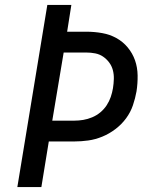

<svg xmlns="http://www.w3.org/2000/svg" viewBox="-20 -755 640 775"><path d="M50 0 171 -735H268L251 -627H329Q361 -627 392 -621.5Q423 -616 449.5 -601.5Q476 -587 495.5 -563.5Q515 -540 525 -511.5Q535 -483 535.5 -450.5Q536 -418 531 -386Q526 -358 516.5 -330Q507 -302 489 -277.5Q471 -253 446 -234Q421 -215 393 -203.5Q365 -192 336.5 -188Q308 -184 280 -184H177L147 0ZM191 -268H280Q298 -268 316 -271Q334 -274 352 -281.5Q370 -289 385 -301.5Q400 -314 410.5 -330Q421 -346 427 -363.5Q433 -381 436 -399Q439 -418 439.5 -436.5Q440 -455 435.5 -472Q431 -489 420.5 -503Q410 -517 396 -526.5Q382 -536 364.5 -539.5Q347 -543 328 -543H237Z"/></svg>

Font: Iosevka Medium Extended
Style: Italic
Weight: 500
Width: 7
Italic angle: -9°
Monospace: yes
Designer: Belleve Invis
Foundry: Belleve Invis
Version: Version 32.5.0; ttfautohint (v1.8.4)